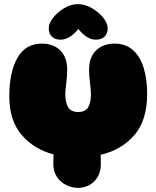

<svg xmlns="http://www.w3.org/2000/svg" viewBox="-20 -909 757 929"><path d="M358 0Q328 0 300.5 -13.5Q273 -27 255.5 -53Q238 -79 238 -117Q238 -142 239 -162Q144 -187 84.5 -256.5Q25 -326 25 -443Q25 -559 64 -628.5Q103 -698 183 -698Q238 -698 271.5 -665Q305 -632 305 -572Q305 -539 300.5 -506Q296 -473 296 -453Q296 -413 310 -390Q324 -367 358 -367Q393 -367 406.5 -390Q420 -413 420 -453Q420 -473 415.5 -507.5Q411 -542 411 -573Q411 -632 445 -665Q479 -698 534 -698Q588 -698 623 -667Q658 -636 675 -581Q692 -526 692 -455Q692 -326 629.5 -254.5Q567 -183 467 -160Q468 -141 468 -117Q468 -78 452 -52Q436 -26 411 -13Q386 0 358 0ZM273 -717Q246 -717 231 -732Q216 -747 216 -772Q216 -796 237 -823Q258 -850 290.5 -869.5Q323 -889 357 -889Q391 -889 424 -870Q457 -851 479 -824Q501 -797 501 -772Q501 -747 486 -732Q471 -717 444 -717Q419 -717 397 -732.5Q375 -748 359 -769Q343 -748 320.5 -732.5Q298 -717 273 -717Z"/></svg>

Font: Cherry Bomb One
Style: Regular
Weight: 400
Designer: satsuyako
Foundry: satsuyako
Version: Version 4.100; ttfautohint (v1.8.3)